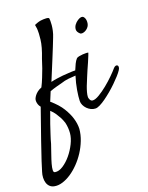

<svg xmlns="http://www.w3.org/2000/svg" viewBox="-258 -796 1050 1364"><g transform="rotate(-15 266.5 -114.0)"><path d="M422.9 -533.2Q402.3 -548.8 401.9 -566.9Q401.4 -585 411.1 -601.1Q420.9 -617.2 435.5 -628.4Q450.2 -639.6 460.9 -641.6Q471.7 -643.6 479 -637.2Q486.3 -630.9 490.2 -620.6Q494.1 -610.4 494.6 -597.7Q495.1 -585 492.2 -575.2Q489.3 -564.5 481 -554.2Q472.7 -543.9 462.4 -537.6Q452.1 -531.2 440.9 -529.3Q429.7 -527.3 422.9 -533.2ZM593.8 -232.4Q601.6 -242.2 609.4 -244.6Q617.2 -247.1 622.6 -243.2Q627.9 -239.3 628.4 -230Q628.9 -220.7 622.1 -208Q613.3 -191.4 596.7 -169.4Q580.1 -147.5 559.1 -123Q538.1 -98.6 514.2 -74.7Q490.2 -50.8 467.8 -31.7Q445.3 -12.7 425.3 -0.5Q405.3 11.7 391.6 11.7Q375 12.7 358.9 6.3Q342.8 0 329.6 -11.2Q316.4 -22.5 307.6 -37.6Q298.8 -52.7 297.9 -69.3Q296.9 -84 297.4 -104.5Q297.9 -125 299.8 -148.9Q301.8 -172.9 305.7 -199.2Q309.6 -225.6 315.4 -251Q289.1 -247.1 261.7 -242.2Q234.4 -237.3 203.1 -223.6Q186.5 -217.8 169.9 -211.9Q156.2 -207 141.1 -200.7Q126 -194.3 116.2 -189.5L93.8 -118.2Q150.4 -78.1 181.2 -36.1Q211.9 5.9 225.6 41Q242.2 82 244.1 121.1Q244.1 164.1 231.4 207.5Q218.8 251 197.8 290.5Q176.8 330.1 148.9 364.3Q121.1 398.4 90.3 422.9Q59.6 447.3 27.8 460Q-3.9 472.7 -32.2 469.7Q-52.7 467.8 -66.4 456.5Q-80.1 445.3 -86.9 428.2Q-93.8 411.1 -94.7 390.1Q-95.7 369.1 -90.8 348.6Q-86.9 328.1 -74.2 272.5Q-63.5 225.6 -41 136.2Q-18.6 46.9 19.5 -101.6Q8.8 -112.3 4.4 -122.6Q0 -132.8 -2 -142.6Q-3.9 -153.3 -2 -164.1Q2 -177.7 9.8 -189.5Q16.6 -200.2 28.3 -211.4Q40 -222.7 59.6 -232.4Q72.3 -263.7 82.5 -298.3Q92.8 -333 100.6 -361.3Q109.4 -394.5 116.2 -427.7Q140.6 -510.7 141.6 -563Q142.6 -615.2 139.6 -631.8Q138.7 -638.7 137.7 -645.5Q135.7 -651.4 134.3 -658.7Q132.8 -666 130.9 -672.9Q141.6 -678.7 149.9 -682.6Q158.2 -686.5 164.1 -688.5Q170.9 -691.4 176.8 -692.4Q199.2 -697.3 219.2 -697.8Q239.3 -698.2 241.2 -690.4Q242.2 -685.5 243.7 -672.9Q245.1 -660.2 245.1 -641.6Q245.1 -623 242.2 -600.1Q239.3 -577.1 231.4 -551.8Q224.6 -529.3 212.9 -489.3Q202.1 -455.1 184.6 -397.9Q167 -340.8 138.7 -252Q161.1 -259.8 185.1 -265.1Q209 -270.5 228.5 -274.4Q251 -278.3 272.5 -281.2Q301.8 -286.1 323.2 -287.1Q331.1 -312.5 338.9 -333Q346.7 -353.5 357.4 -367.2Q362.3 -373 376 -377Q389.6 -380.9 404.3 -383.3Q418.9 -385.7 431.2 -386.2Q443.4 -386.7 445.3 -385.7Q446.3 -384.8 440.4 -365.2Q434.6 -345.7 425.8 -319.3Q417 -293 407.2 -265.1Q397.5 -237.3 392.6 -219.7Q387.7 -202.1 380.4 -180.2Q373 -158.2 368.2 -137.2Q363.3 -116.2 361.3 -97.7Q359.4 -79.1 364.3 -69.3Q369.1 -57.6 375 -53.2Q380.9 -48.8 387.7 -48.8Q407.2 -48.8 437 -70.3Q466.8 -91.8 497.6 -121.6Q528.3 -151.4 554.7 -182.6Q581.1 -213.9 593.8 -232.4ZM159.2 54.7Q150.4 34.2 138.7 14.6Q127.9 -2 112.8 -21Q97.7 -40 77.1 -55.7Q63.5 -6.8 53.2 34.2Q43 75.2 36.1 106.4Q27.3 142.6 22.5 171.9Q13.7 209 4.4 245.1Q-4.9 281.2 -10.3 310.1Q-15.6 338.9 -14.6 356.4Q-13.7 374 -2 374Q26.4 376 57.1 352.1Q87.9 328.1 113.3 291.5Q138.7 254.9 155.3 212.4Q171.9 169.9 171.9 133.8Q171.9 93.8 159.2 54.7Z"/></g></svg>

Font: Satisfy
Style: Regular
Weight: 400
Designer: Font Diner, Inc
Foundry: Font Diner, Inc
Version: Version 1.000